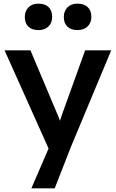

<svg xmlns="http://www.w3.org/2000/svg" viewBox="-20 -803 635 1053"><path d="M152 230 264 -29 265 53 5 -527H147L292 -183Q299 -170 306 -148.5Q313 -127 318 -106L293 -98Q300 -117 308 -138.5Q316 -160 323 -183L447 -527H590L370 0L280 230ZM330 -710Q330 -742 350 -762.5Q370 -783 405 -783Q441 -783 461 -764Q481 -745 481 -710Q481 -678 460.5 -658Q440 -638 405 -638Q369 -638 349.5 -657Q330 -676 330 -710ZM116 -710Q116 -742 136 -762.5Q156 -783 191 -783Q227 -783 246.5 -764Q266 -745 266 -710Q266 -678 246 -658Q226 -638 191 -638Q155 -638 135.5 -657Q116 -676 116 -710Z"/></svg>

Font: Mach Medium
Style: Regular
Weight: 500
Version: Version 1.002